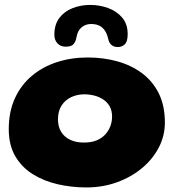

<svg xmlns="http://www.w3.org/2000/svg" viewBox="-20 -752 753 800"><path d="M340 29Q277.5 29 219.5 15.5Q161.5 2 115.8 -26.8Q70 -55.5 43.2 -101.8Q16.5 -148 16.5 -214Q16.5 -286.5 42 -342.2Q67.5 -398 112.8 -436Q158 -474 217.5 -493.2Q277 -512.5 345.5 -512.5Q411.5 -512.5 469.5 -496.2Q527.5 -480 572 -446.8Q616.5 -413.5 641.8 -362.5Q667 -311.5 667 -241.5Q667 -185.5 641.2 -136.5Q615.5 -87.5 570.5 -50.5Q525.5 -13.5 466.5 7.8Q407.5 29 340 29ZM329.5 -158Q361 -158 383 -167.2Q405 -176.5 419.2 -192.5Q433.5 -208.5 440.2 -227.5Q447 -246.5 447 -266Q447 -291 437 -308.8Q427 -326.5 410.2 -337.5Q393.5 -348.5 373 -353.8Q352.5 -359 331 -359Q301.5 -359 276.5 -347.2Q251.5 -335.5 236.5 -312.2Q221.5 -289 221.5 -254.5Q221.5 -225 234.5 -203.2Q247.5 -181.5 271.8 -169.8Q296 -158 329.5 -158ZM254 -557.5Q232.5 -557.5 219.5 -571.2Q206.5 -585 206.5 -607Q206.5 -650 227.5 -677.5Q248.5 -705 282.8 -718.2Q317 -731.5 356 -731.5Q394 -731.5 429.8 -718.8Q465.5 -706 488.8 -679Q512 -652 512 -609.5Q512 -579 500 -567.5Q488 -556 470.5 -556Q455.5 -556 445.2 -564Q435 -572 431 -589.5Q426 -611.5 416.5 -625.2Q407 -639 393 -645.5Q379 -652 359.5 -652Q336.5 -652 319.8 -638Q303 -624 298.5 -596Q295.5 -579 286.5 -568.2Q277.5 -557.5 254 -557.5Z"/></svg>

Font: Gluten
Style: Bold
Weight: 700
Designer: Tyler Finck
Foundry: Etcetera Type Company
Version: Version 1.204